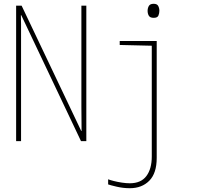

<svg xmlns="http://www.w3.org/2000/svg" viewBox="-20 -744 1040 1012"><path d="M65 0V-714H94L408 -54H410Q410 -88 409.5 -123.5Q409 -159 409 -181V-714H435V0H407L92 -664H90Q91 -644 91 -617Q91 -590 91 -548V0ZM790 -650Q771 -650 764.5 -661Q758 -672 758 -687Q758 -701 764.5 -712.5Q771 -724 790 -724Q808 -724 814 -712.5Q820 -701 820 -687Q820 -674 815 -662Q810 -650 790 -650ZM664 248Q629 248 595 240Q561 232 550 228V201Q560 205 579.5 210Q599 215 622 218.5Q645 222 664 222Q723 222 751.5 184Q780 146 780 81V-503L611 -507V-528H806V88Q806 169 767 208.5Q728 248 664 248Z"/></svg>

Font: Noto Sans Mono ExtraCondensed Thin
Style: Regular
Weight: 100
Width: 2
Designer: Monotype Design Team
Foundry: Monotype Imaging Inc.
Version: Version 2.014; ttfautohint (v1.8.4.7-5d5b)